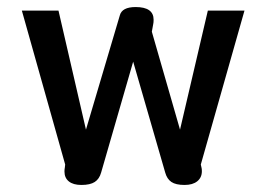

<svg xmlns="http://www.w3.org/2000/svg" viewBox="-20 -515 755 545"><path d="M163 -28Q163 -35 164 -39L165 -48L42 -485H146L224 -147L320 -471Q326 -495 365 -495Q416 -495 416 -459Q416 -451 415 -447L411 -425L491 -147L570 -485H674L550 -48L552 -39Q553 -36 553 -29Q553 -11 540 -0.5Q527 10 504 10Q479 10 466.5 1.5Q454 -7 449 -25L358 -340L267 -25Q262 -7 249 1.5Q236 10 211 10Q188 10 175.5 0Q163 -10 163 -28Z"/></svg>

Font: Niramit Medium
Style: Regular
Weight: 500
Designer: Katatrad Aksorn Co.,Ltd.
Foundry: Cadson Demak Co.,Ltd.
Version: Version 1.000; ttfautohint (v1.6)